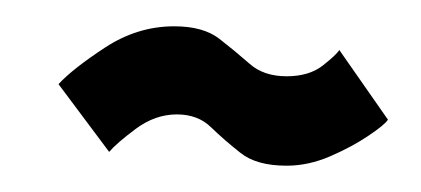

<svg xmlns="http://www.w3.org/2000/svg" viewBox="-20 -419 320 146"><path d="M198 -293Q175 -293 162.8 -302.8Q150.5 -312.5 140.5 -322.2Q130.5 -332 114.5 -332Q98 -332 83.2 -321Q68.5 -310 63 -303.5L24.5 -355Q35 -366.5 59.8 -382.8Q84.5 -399 112.5 -399Q134.5 -399 146.8 -389.5Q159 -380 169.8 -370.5Q180.5 -361 198 -361Q215 -361 225.5 -369.2Q236 -377.5 238 -381L275 -328Q272.5 -324 260.2 -315.8Q248 -307.5 231.2 -300.2Q214.5 -293 198 -293Z"/></svg>

Font: Anybody Condensed Medium
Style: Italic
Weight: 500
Width: 3
Italic angle: -10°
Designer: Tyler Finck
Foundry: Etcetera Type Company
Version: Version 1.010; ttfautohint (v1.8.3) -l 8 -r 50 -G 200 -x 14 